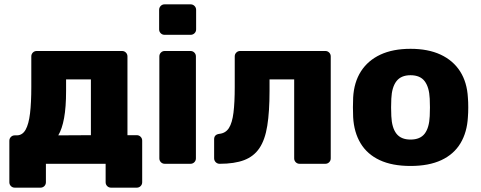

<svg xmlns="http://www.w3.org/2000/svg" viewBox="-20 -755 2218 885"><path d="M48.2 110Q37.6 110 30.4 102.8Q23.1 95.5 23.1 84.9V-106Q23.1 -116.6 30.4 -123.9Q37.6 -131.1 48.2 -131.1H58.1Q83.6 -131.5 98.1 -157.2Q112.5 -182.9 118.4 -232.4Q124.3 -281.9 124.3 -353.8V-494.9Q124.3 -505.5 131.5 -512.8Q138.8 -520 149.4 -520H542.4Q553 -520 560.2 -512.8Q567.5 -505.5 567.5 -494.9V-131.9H610.2Q620.9 -131.9 628.1 -124.6Q635.4 -117.4 635.4 -106.7V84.9Q635.4 95.5 628.1 102.8Q620.9 110 610.2 110H492Q481.4 110 474.1 102.8Q466.9 95.5 466.9 84.9V0H191.6V84.9Q191.6 95.5 184.4 102.8Q177.1 110 166.5 110ZM248.6 -131.1 399 -131.9V-388.9H284.6V-335.5Q284.6 -261.1 275.4 -210.8Q266.2 -160.5 248.6 -131.1Z M739.6 0Q729 0 721.8 -7.2Q714.5 -14.5 714.5 -25.1V-494.9Q714.5 -505.5 721.8 -512.8Q729 -520 739.6 -520H857.9Q868.5 -520 875.7 -512.8Q883 -505.5 883 -494.9V-25.1Q883 -14.5 875.7 -7.2Q868.5 0 857.9 0ZM738.6 -594.5Q728 -594.5 720.8 -601.8Q713.5 -609 713.5 -619.6V-709.5Q713.5 -720.1 720.8 -727.6Q728 -735 738.6 -735H858.5Q869.1 -735 876.6 -727.6Q884 -720.1 884 -709.5V-619.6Q884 -609 876.6 -601.8Q869.1 -594.5 858.5 -594.5Z M992.5 0Q981.9 0 974.4 -7.4Q967 -14.9 967 -25.5V-113.4Q967 -135 991.4 -138.1Q1020.2 -141.2 1035.3 -165Q1050.4 -188.7 1056.2 -235.7Q1062 -282.7 1062 -353.8V-494.9Q1062 -505.5 1069.3 -512.8Q1076.5 -520 1087.1 -520H1479.4Q1490 -520 1497.2 -512.8Q1504.5 -505.5 1504.5 -494.9V-25.1Q1504.5 -14.5 1497.2 -7.2Q1490 0 1479.4 0H1361.1Q1350.5 0 1343.3 -7.2Q1336 -14.5 1336 -25.1V-388.9H1222.4V-335.5Q1222.4 -240.4 1212 -175.4Q1201.6 -110.4 1175.7 -72.1Q1149.9 -33.9 1105.2 -16.9Q1060.5 0 992.5 0Z M1872.2 10Q1787.7 10 1730.2 -16.9Q1672.6 -43.8 1642.1 -94.5Q1611.6 -145.3 1607.8 -214.9Q1606.8 -234.9 1606.8 -260.3Q1606.8 -285.8 1607.8 -305.1Q1611.6 -375.7 1643.7 -426Q1675.8 -476.2 1733.3 -503.1Q1790.9 -530 1872.2 -530Q1953.6 -530 2011.2 -503.1Q2068.7 -476.2 2100.8 -426Q2132.9 -375.7 2136.7 -305.1Q2138.4 -285.8 2138.4 -260.3Q2138.4 -234.9 2136.7 -214.9Q2132.9 -145.3 2102.4 -94.5Q2071.9 -43.8 2014.3 -16.9Q1956.7 10 1872.2 10ZM1872.2 -111.7Q1916.6 -111.7 1937.5 -138.9Q1958.4 -166.1 1960.8 -219.9Q1961.8 -234.9 1961.8 -260Q1961.8 -285.1 1960.8 -300.1Q1958.4 -353 1937.5 -380.6Q1916.6 -408.3 1872.2 -408.3Q1828.5 -408.3 1807.3 -380.6Q1786.1 -353 1783.7 -300.1Q1782.7 -285.1 1782.7 -260Q1782.7 -234.9 1783.7 -219.9Q1786.1 -166.1 1807.3 -138.9Q1828.5 -111.7 1872.2 -111.7Z"/></svg>

Font: Rubik Light
Style: Regular
Weight: 300
Designer: Hubert and Fischer
Foundry: Hubert and Fischer
Version: Version 2.300;gftools[0.9.30]